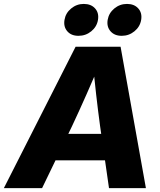

<svg xmlns="http://www.w3.org/2000/svg" viewBox="-56 -968 821 988"><path d="M-36.1 0 333 -727.5H564.5L694.8 0H504.9L459 -319.3Q448.2 -398.9 438.7 -482.4Q429.2 -565.9 420.4 -661.6H466.3Q426.3 -566.4 389.4 -482.9Q352.5 -399.4 314.9 -319.3L160.6 0ZM157.7 -143.1 180.2 -279.3H571.3L548.3 -143.1ZM570.3 -783.7Q533.2 -783.7 512.7 -807.1Q492.2 -830.6 498 -865.7Q503.9 -900.9 532.2 -924.3Q560.5 -947.8 597.7 -947.8Q634.8 -947.8 655.5 -924.6Q676.3 -901.4 670.4 -865.7Q664.6 -830.6 636 -807.1Q607.4 -783.7 570.3 -783.7ZM347.7 -783.7Q310.5 -783.7 290.3 -807.1Q270 -830.6 275.9 -865.7Q281.7 -900.9 310.1 -924.3Q338.4 -947.8 375 -947.8Q412.6 -947.8 433.3 -924.6Q454.1 -901.4 448.2 -865.7Q442.4 -830.6 413.8 -807.1Q385.3 -783.7 347.7 -783.7Z"/></svg>

Font: Inter 28pt ExtraBold
Style: Italic
Weight: 800
Italic angle: -9.3988°
Designer: Rasmus Andersson
Foundry: rsms
Version: Version 4.001;git-66647c0bb